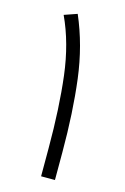

<svg xmlns="http://www.w3.org/2000/svg" viewBox="-102 -683 478 732"><g transform="rotate(15 137.0 -317.0)"><path d="M191.4 0H136.7V-110.8Q136.7 -269.5 121.6 -393.8Q106.4 -518.1 60.5 -616.7L111.3 -634.3Q159.2 -523.4 175.3 -395Q191.4 -266.6 191.4 -109.4Z"/></g></svg>

Font: Vazirmatn RD FD ExtraLight
Style: Regular
Weight: 200
Designer: Saber Rastikerdar
Foundry: Saber Rastikerdar
Version: Version 33.003